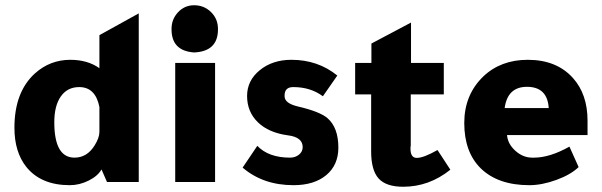

<svg xmlns="http://www.w3.org/2000/svg" viewBox="-20 -694 2295 732"><path d="M359 -434V-560L509 -643V0H388L367 -48Q353 -23 318 -5.5Q283 12 246 12Q136 12 80 -58Q35 -115 35 -207Q35 -343 113 -414Q171 -466 248 -466Q314 -466 359 -434ZM359 -286Q344 -362 282 -362Q237 -362 212 -326.5Q187 -291 187 -228Q187 -93 264 -93Q312 -93 341 -140Q359 -169 359 -191Z M634 -582V-584Q634 -621 659 -647.5Q684 -674 720 -674Q758 -674 784.5 -648Q811 -622 811 -584V-582Q811 -498 720 -494Q634 -500 634 -582ZM800 -454V0H648V-454Z M905 -55 961 -138Q1004 -93 1086 -93Q1106 -93 1120 -104.5Q1134 -116 1134 -133Q1134 -171 1078 -178Q1004 -188 963 -228Q922 -268 922 -328Q922 -387 970.5 -426.5Q1019 -466 1091 -466Q1192 -466 1266 -406L1211 -327Q1164 -362 1098 -362Q1065 -362 1065 -330V-329V-327Q1065 -300 1116 -288Q1198 -269 1228 -244Q1270 -208 1270 -131Q1270 -65 1224 -26.5Q1178 12 1099 12Q983 12 905 -55Z M1648 -122 1697 -47Q1616 18 1517 18Q1452 18 1423.5 -13.5Q1395 -45 1395 -117V-334H1334V-454H1396V-528Q1456 -560 1547 -608V-454H1672V-334H1546V-139Q1546 -137 1545 -132Q1545 -129 1545 -127Q1545 -92 1569 -92Q1595 -92 1648 -122Z M2220 -179H1913Q1916 -145 1945 -119Q1974 -93 2009 -93H2016Q2076 -93 2151 -135L2186 -57Q2156 -28 2101 -8Q2046 12 1998 12Q1879 12 1813 -52Q1750 -114 1750 -225Q1750 -332 1822 -402Q1889 -466 1992 -466Q2102 -466 2164 -397Q2220 -335 2220 -234ZM1904 -282H2072Q2067 -363 1989 -363Q1915 -363 1904 -282Z"/></svg>

Font: Tajawal Black
Style: Regular
Weight: 900
Designer: Boutros Fonts
Foundry: Created by Boutros International 2017
Version: Version 1.700